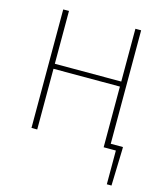

<svg xmlns="http://www.w3.org/2000/svg" viewBox="-123 -753 885 1033"><g transform="rotate(15 319.0 -236.0)"><path d="M570 188V0H524V-28H602V-12L596 188ZM100 0V-660H132V-366H502V-660H534V0H502V-338H132V0Z"/></g></svg>

Font: Source Sans 3 VF
Style: Regular
Weight: 200
Designer: Paul D. Hunt
Foundry: Adobe
Version: Version 3.046;hotconv 1.0.118;makeotfexe 2.5.65603